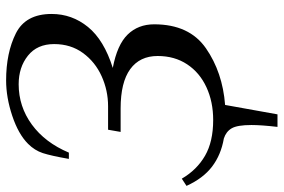

<svg xmlns="http://www.w3.org/2000/svg" viewBox="-166 -554 905 612"><g transform="rotate(-90 286.0 -247.5)"><path d="M515 -208Q515 -96 438.5 -43Q362 10 258 18L228 185H188Q194 134 194 102Q194 57 183.5 39Q173 21 151 14Q99 5 61.5 -23.5Q24 -52 0 -105L23 -120Q51 -72 96 -46Q141 -20 210 -20Q268 -20 314.5 -41.5Q361 -63 387.5 -103Q414 -143 414 -197Q414 -254 372 -284.5Q330 -315 247 -315H172L179 -355H254Q304 -355 349.5 -375.5Q395 -396 423.5 -435Q452 -474 452 -527Q452 -581 415 -610.5Q378 -640 324 -640Q253 -640 195.5 -598Q138 -556 106 -480H86Q96 -537 104.5 -563Q113 -589 134 -610Q165 -641 223.5 -660.5Q282 -680 336 -680Q424 -680 486 -649Q548 -618 548 -535Q548 -470 506.5 -419Q465 -368 376 -340Q450 -326 482.5 -292.5Q515 -259 515 -208Z"/></g></svg>

Font: Philosopher
Style: Italic
Weight: 400
Italic angle: -10°
Designer: Jovanny Lemonad
Foundry: Jovanny Lemonad
Version: Version 2.000